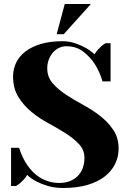

<svg xmlns="http://www.w3.org/2000/svg" viewBox="-20 -920 635 955"><path d="M35 0ZM275 -10Q332 -10 366 -44Q400 -78 400 -135Q400 -174 373.5 -202.5Q347 -231 308 -256Q269 -281 222.5 -306Q176 -331 137 -363Q98 -395 71.5 -437.5Q45 -480 45 -540Q45 -576 60 -607.5Q75 -639 105.5 -663Q136 -687 182 -701Q228 -715 290 -715Q325 -715 355 -704.5Q385 -694 406 -682Q431 -668 450 -650Q458 -663 467.5 -673.5Q477 -684 485 -691Q495 -699 505 -705H530V-515H490Q476 -563 451 -602Q430 -635 395 -662.5Q360 -690 310 -690Q291 -690 274 -682Q257 -674 244 -659.5Q231 -645 223 -624.5Q215 -604 215 -580Q215 -537 241.5 -506.5Q268 -476 307 -450Q346 -424 392.5 -399Q439 -374 478 -343.5Q517 -313 543.5 -274Q570 -235 570 -180Q570 -141 553 -105.5Q536 -70 502 -43Q468 -16 416 -0.5Q364 15 295 15Q251 15 218 5Q185 -5 162 -17Q135 -31 115 -50Q107 -36 97.5 -26Q88 -16 80 -9Q70 -1 60 5H35V-185H75Q90 -136 117 -97Q129 -80 144 -64.5Q159 -49 178.5 -37Q198 -25 222 -17.5Q246 -10 275 -10ZM432 -900 297 -750H262L302 -900Z"/></svg>

Font: Yeseva One
Style: Regular
Weight: 400
Designer: Jovanny Lemonad
Foundry: Jovanny Lemonad
Version: Version 2.001; ttfautohint (v0.91) -l 8 -r 50 -G 200 -x 0 -w